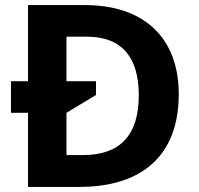

<svg xmlns="http://www.w3.org/2000/svg" viewBox="-20 -734 780 754"><path d="M682 -364C682 -589 542 -714 314 -714H90V-415H23V-291H90V0H292C537 0 682 -123 682 -364ZM525 -360C525 -203 452 -125 305 -125H241V-291L357 -361V-415H241V-590H321C462 -590 525 -505 525 -360Z"/></svg>

Font: Passageway
Style: Regular
Weight: 700
Foundry: Ascender Corporation
Version: Version 1.11